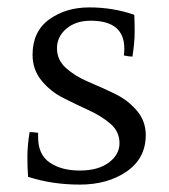

<svg xmlns="http://www.w3.org/2000/svg" viewBox="-20 -536 457 519"><path d="M68 -388Q68 -451 113 -483.5Q158 -516 221.5 -516Q285 -516 343 -496Q344 -479 344 -450Q344 -421 338 -383Q330 -383 315 -386Q316 -396 316 -405Q316 -480 225 -480Q185 -480 159.5 -458.5Q134 -437 134 -405.5Q134 -374 158.5 -352Q183 -330 218.5 -315Q254 -300 289.5 -283Q325 -266 349.5 -237.5Q374 -209 374 -171Q374 -108 322.5 -72.5Q271 -37 196 -37Q121 -37 56 -58Q54 -81 54 -111.5Q54 -142 60 -179Q69 -179 83 -177Q83 -171 83 -165Q83 -118 114.5 -96.5Q146 -75 195.5 -75Q245 -75 274 -96.5Q303 -118 303 -149Q303 -180 279 -201Q255 -222 220 -238Q185 -254 150.5 -271.5Q116 -289 92 -318.5Q68 -348 68 -388Z"/></svg>

Font: Halant
Style: Regular
Weight: 400
Designer: Hitesh Malaviya (Devanagari), Satya Rajpurohit (Latin)
Foundry: Indian Type Foundry
Version: Version 1.100;PS 1.0;hotconv 1.0.78;makeotf.lib2.5.61930; tt